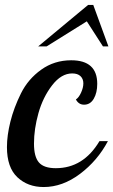

<svg xmlns="http://www.w3.org/2000/svg" viewBox="-20 -748 457 774"><path d="M8 -155Q8 -202 22 -258Q36 -314 64.5 -371.5Q93 -429 146 -467Q199 -505 267 -505Q372 -505 372 -410Q372 -374 358 -350Q344 -326 319 -326Q297 -326 286 -347Q298 -355 307 -375Q316 -395 316 -412Q316 -430 304.5 -441Q293 -452 271 -452Q227 -452 190 -404Q153 -356 135 -292Q117 -228 117 -169Q117 -116 137 -93Q157 -70 205 -70Q316 -70 381 -179H415Q373 -100 302.5 -47Q232 6 156 6Q92 6 50 -33.5Q8 -73 8 -155ZM134 -561 335 -728H356L417 -561H395L330 -662L168 -561Z"/></svg>

Font: Lobster Two
Style: Italic
Weight: 400
Designer: Pablo Impallari
Foundry: Pablo Impallari. www.impallari.com
Version: Version 1.006